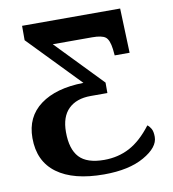

<svg xmlns="http://www.w3.org/2000/svg" viewBox="-81 -785 780 867"><g transform="rotate(-10 308.5 -351.5)"><path d="M557.1 -172.9Q565.9 -167 573.5 -154.1Q581.1 -141.1 581.1 -116.2Q581.1 -68.4 511.2 -28.6Q441.4 11.2 327.1 11.2Q187 11.2 111.6 -44.2Q36.1 -99.6 36.1 -206.1Q36.1 -303.7 108.2 -356.9Q180.2 -410.2 306.2 -412.1L78.1 -647.9V-713.9H527.8L535.2 -509.8H466.8L463.9 -539.1Q458.5 -582 441.9 -595Q425.3 -607.9 380.9 -607.9H200.2L404.8 -396V-348.1H328.1Q262.7 -348.1 226.3 -312.5Q189.9 -276.9 189.9 -207Q189.9 -128.4 224.9 -90.8Q259.8 -53.2 338.9 -53.2Q403.3 -53.2 456.1 -81.3Q508.8 -109.4 557.1 -172.9Z"/></g></svg>

Font: Droid Serif
Style: Bold
Weight: 700
Designer: Monotype Design team
Foundry: Monotype Imaging Inc.
Version: Version 1.03